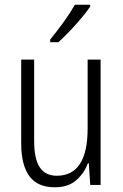

<svg xmlns="http://www.w3.org/2000/svg" viewBox="-20 -785 521 815"><path d="M407 -532V0H363L357 -92H353Q337 -49 303 -19.5Q269 10 213 10Q139 10 104.5 -37.5Q70 -85 70 -176V-532H125V-186Q125 -110 149 -74.5Q173 -39 221 -39Q352 -39 352 -240V-532ZM363 -757Q348 -735 324.5 -707Q301 -679 275 -652Q249 -625 228 -606H193V-617Q223 -654 250.5 -692Q278 -730 298 -765H363Z"/></svg>

Font: Noto Sans Devanagari UI Condensed Light
Style: Regular
Weight: 300
Width: 3
Designer: Jelle Bosma - Monotype Design Team
Foundry: Monotype Imaging Inc.
Version: Version 2.004; ttfautohint (v1.8.4.7-5d5b)